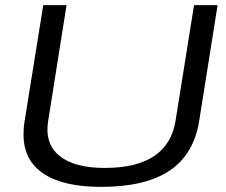

<svg xmlns="http://www.w3.org/2000/svg" viewBox="-20 -720 884 750"><path d="M375 10Q227 10 149.5 -42Q72 -94 72 -194Q72 -205 72.5 -216Q73 -227 76 -246L149 -700H240L168 -247Q154 -159 212 -111.5Q270 -64 389 -64Q637 -64 666 -250L738 -700H830L758 -247Q737 -117 642.5 -53.5Q548 10 375 10Z"/></svg>

Font: Georama Extended
Style: Italic
Weight: 400
Width: 7
Italic angle: -9°
Designer: Jean-Baptiste Levee
Foundry: Production Type
Version: Version 1.000